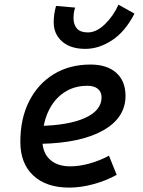

<svg xmlns="http://www.w3.org/2000/svg" viewBox="-20 -809 626 838"><path d="M286.6 -83Q325.7 -83 370.1 -95.2Q414.6 -107.4 455.6 -129.4L489.3 -45.9Q441.4 -19.5 386.7 -4.9Q332 9.8 282.2 9.8Q181.6 9.8 125.2 -43Q68.8 -95.7 68.8 -189.9Q68.8 -291.5 107.2 -367.2Q145.5 -442.9 214.4 -485.1Q283.2 -527.3 375 -527.3Q447.3 -527.3 487.5 -491.2Q527.8 -455.1 527.8 -390.6Q527.8 -294.9 429.9 -239.7Q332 -184.6 156.7 -181.2L146.5 -259.3Q277.3 -261.2 350.3 -293.9Q423.3 -326.7 423.3 -384.3Q423.3 -407.7 407.2 -421.1Q391.1 -434.6 361.3 -434.6Q303.2 -434.6 259 -404.8Q214.8 -375 190.2 -321.3Q165.5 -267.6 165 -195.8Q165.5 -142.6 197.8 -112.8Q230 -83 286.6 -83ZM352.1 -595.7Q288.1 -595.7 251.2 -627.9Q214.4 -660.2 214.4 -711.9Q214.4 -729 216.8 -746.3Q219.2 -763.7 224.6 -783.2L308.1 -775.9Q303.7 -763.2 302.2 -752Q300.8 -740.7 300.8 -731.4Q300.8 -701.2 315.9 -684.3Q331.1 -667.5 363.3 -667.5Q400.9 -667.5 437.7 -703.1Q474.6 -738.8 497.1 -788.6L566.9 -749.5Q526.4 -670.9 469.2 -633.3Q412.1 -595.7 352.1 -595.7Z"/></svg>

Font: Cascadia Code
Style: Italic
Weight: 400
Italic angle: -10°
Designer: Aaron Bell
Foundry: Saja Typeworks
Version: Version 2407.024